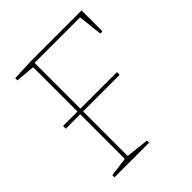

<svg xmlns="http://www.w3.org/2000/svg" viewBox="-191 -816 940 940"><g transform="rotate(-45 278.5 -346.0)"><path d="M434 -356V-337H61V-356ZM61 0V-15L168 -29L161 -21V-670L168 -662L61 -672V-687L182 -692H525V-547H510L495 -680L503 -673H174L181 -680V-21L174 -29L301 -15V0Z"/></g></svg>

Font: Bitter Thin
Style: Regular
Weight: 100
Designer: Sol Matas, and Bitter project Authors
Foundry: Sol Matas
Version: Version 2.002